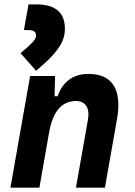

<svg xmlns="http://www.w3.org/2000/svg" viewBox="-20 -870 626 890"><path d="M147.5 -542 75.2 -623.5 106.9 -650.9Q123 -665 135 -678.5Q147 -691.9 147 -706.5Q147 -730.5 112.8 -730.5H90.8L112.3 -849.6H148.9Q280.8 -849.6 280.8 -736.8Q280.8 -690.4 253.4 -650.6Q226.1 -610.8 182.6 -572.8ZM28.3 0 119.6 -517.6H235.4L231.9 -394L162.6 0ZM332 0 387.2 -312.5Q395 -356.4 379.9 -379.2Q364.7 -401.9 330.6 -401.9Q302.7 -401.9 277.8 -387.7Q252.9 -373.5 234.4 -340.1Q215.8 -306.6 206.5 -249.5L230 -423.8H247.1Q263.7 -473.1 299.8 -500.2Q335.9 -527.3 390.6 -527.3Q473.6 -527.3 507.1 -473.6Q540.5 -419.9 522 -315.4L466.3 0Z"/></svg>

Font: Cascadia Code PL
Style: Italic
Weight: 400
Italic angle: -10°
Monospace: yes
Designer: Aaron Bell
Foundry: Saja Typeworks
Version: Version 2404.023